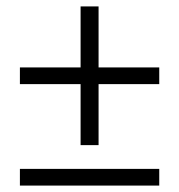

<svg xmlns="http://www.w3.org/2000/svg" viewBox="-20 -578 558 598"><path d="M42 0V-52H476V0ZM231 -126V-558H287V-126ZM42 -316V-368H476V-316Z"/></svg>

Font: Platypi Light
Style: Regular
Weight: 400
Version: Version 1.200